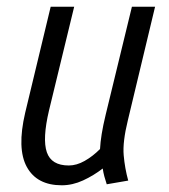

<svg xmlns="http://www.w3.org/2000/svg" viewBox="-20 -542 503 572"><path d="M164 10Q90 10 60 -44.5Q30 -99 55 -206L131 -522H201L126 -213Q106 -128 119.5 -88.5Q133 -49 185 -49Q208 -49 232 -62.5Q256 -76 278 -98Q279 -118 283 -143Q287 -168 295 -201L373 -522H442L361 -184Q345 -119 348.5 -79.5Q352 -40 362 -4L298 7Q294 -5 291 -16Q288 -27 286 -40Q259 -19 227.5 -4.5Q196 10 164 10Z"/></svg>

Font: Ubuntu Sans Condensed
Style: Italic
Weight: 400
Width: 3
Italic angle: -13.5°
Designer: Dalton Maag Ltd
Foundry: Dalton Maag Ltd
Version: Version 1.006; ttfautohint (v1.8.4.7-5d5b)